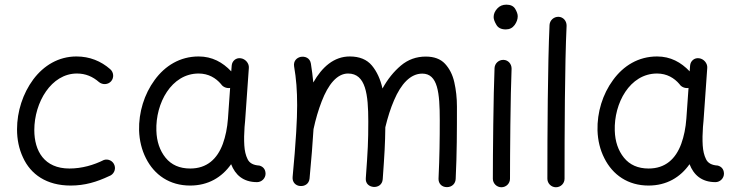

<svg xmlns="http://www.w3.org/2000/svg" viewBox="-20 -768 3172 825"><path d="M457.5 -418.9C470.7 -434.1 468.8 -457.5 453.6 -470.7C414.1 -505.4 365.2 -525.4 308.6 -525.4C231.9 -525.4 168 -486.8 123 -426.8C78.1 -366.2 53.2 -289.1 53.2 -212.4C53.2 -168.5 61.5 -128.4 78.6 -91.8C111.8 -18.6 180.2 29.3 283.7 29.3C344.7 29.3 396 13.7 448.7 -11.2C467.8 -17.6 478.5 -38.1 472.2 -57.1C466.3 -76.2 445.3 -86.9 426.3 -80.6C383.3 -59.1 332.5 -43.9 278.3 -43.9C170.4 -43.9 127.4 -119.1 127.4 -209C127.4 -328.1 200.2 -452.1 310.5 -452.1C347.7 -452.1 378.4 -439 405.8 -415C420.9 -402.8 444.3 -403.8 457.5 -418.9Z M1084.5 14.6C1104.5 14.6 1121.1 -2 1121.1 -22C1120.6 -43.5 1107.4 -53.2 1094.2 -56.6C1068.4 -58.1 1051.8 -67.4 1043.9 -84C1035.6 -100.6 1031.2 -120.1 1029.8 -143.1C1028.3 -166 1028.8 -196.3 1030.8 -222.2C1031.7 -231 1032.7 -239.7 1033.2 -248.5L1049.3 -476.6C1050.8 -496.1 1034.2 -515.1 1014.6 -517.6C994.6 -521 977.1 -506.3 975.6 -486.3L973.6 -461.4C936.5 -500.5 891.6 -525.4 833.5 -525.4C753.4 -525.4 689 -485.4 644.5 -424.3C599.6 -363.3 575.7 -285.2 577.6 -207.5C579.1 -164.1 588.9 -124 606.9 -88.4C643.1 -16.1 709 29.3 796.9 29.3C875 29.3 933.6 -6.3 973.1 -62.5C990.7 -17.1 1024.4 14.6 1084.5 14.6ZM797.4 -43.9C751.5 -43.9 716.3 -59.6 691.4 -90.3C666.5 -121.1 653.3 -160.2 651.9 -206.5C647.9 -324.2 716.3 -452.1 833.5 -452.1C876 -452.1 907.7 -432.6 929.7 -406.7C938 -393.6 954.6 -387.7 968.8 -390.1L959.5 -258.3C956.5 -218.3 949.2 -182.1 937.5 -149.9C913.6 -85 869.1 -43.9 797.4 -43.9Z M1237.3 -7.3C1235.4 16.1 1251.5 29.8 1269 31.2C1288.1 33.2 1307.6 22.9 1310.1 -0.5C1317.9 -85 1323.7 -153.8 1327.1 -212.9C1336.4 -256.3 1348.1 -295.9 1362.3 -332.5C1390.1 -404.8 1428.2 -452.1 1475.6 -452.1C1551.8 -452.1 1562.5 -362.3 1562.5 -245.6C1562.5 -158.7 1560.5 -122.6 1551.8 -2.4C1549.8 21.5 1566.9 33.7 1585 35.2C1604 36.6 1622.6 25.9 1624.5 2.4C1632.3 -107.4 1634.8 -147.9 1635.7 -221.2C1646 -263.7 1658.2 -302.7 1673.3 -337.4C1703.1 -407.2 1743.7 -451.7 1794.4 -451.7C1861.3 -451.7 1869.6 -369.6 1869.6 -251.5C1869.6 -170.9 1868.7 -93.3 1864.3 0C1863.8 19.5 1877 36.1 1900.4 36.1C1923.3 36.1 1937.5 19.5 1938 0.5C1943.4 -108.4 1943.4 -209 1943.4 -310.5C1943.4 -347.2 1939.5 -381.8 1932.1 -414.6C1924.8 -447.3 1911.1 -473.6 1892.1 -494.1C1873 -514.6 1845.2 -524.9 1809.6 -524.9C1769 -524.9 1733.4 -512.2 1702.6 -486.3C1671.9 -460.4 1645.5 -427.7 1623.5 -387.7C1614.7 -427.2 1599.6 -460.4 1578.1 -486.3C1556.6 -512.2 1524.9 -525.4 1482.9 -525.4C1415 -525.4 1363.8 -480 1326.2 -413.6C1323.7 -439.5 1320.3 -466.8 1315.9 -494.6C1312 -519.5 1290 -527.3 1271 -523.4C1254.9 -519.5 1240.2 -505.9 1243.7 -482.9C1252.9 -429.7 1256.8 -378.9 1256.8 -315.9C1256.8 -283.2 1255.4 -246.1 1252.9 -203.6C1252.4 -200.7 1252.4 -197.8 1252.4 -195.3C1249 -142.6 1244.6 -81.5 1237.3 -7.3Z M2101.1 -694.8C2101.1 -685.5 2105 -674.8 2112.8 -661.6C2120.1 -648.4 2133.8 -641.6 2153.3 -641.6C2169.4 -641.6 2182.1 -647.9 2191.4 -660.6C2200.2 -672.9 2204.6 -685.5 2204.6 -698.2C2204.6 -707.5 2200.7 -718.3 2193.4 -730.5C2186 -742.2 2173.3 -748 2155.8 -748C2140.1 -748 2127 -742.7 2116.7 -731.4C2106.4 -720.2 2101.1 -708 2101.1 -694.8ZM2143.6 -510.7H2142.1C2123 -510.7 2106.4 -496.1 2105 -476.1C2100.1 -360.8 2097.7 -101.6 2097.7 0C2097.7 20 2114.3 36.6 2134.3 36.6C2155.3 36.6 2171.4 20 2171.4 0C2171.4 -100.6 2173.3 -360.8 2178.2 -472.2V-473.6C2178.2 -493.2 2163.6 -510.3 2143.6 -510.7Z M2379.9 -695.8C2359.9 -696.3 2342.8 -681.2 2341.3 -661.1C2333.5 -494.1 2332 -190.4 2332 0C2332 20 2348.6 36.6 2368.7 36.6C2389.6 36.6 2405.8 20 2405.8 0C2405.8 -189.9 2406.7 -494.1 2414.6 -657.2C2415 -678.2 2399.9 -695.3 2379.9 -695.8Z M3054.2 14.6C3074.2 14.6 3090.8 -2 3090.8 -22C3090.3 -43.5 3077.1 -53.2 3064 -56.6C3038.1 -58.1 3021.5 -67.4 3013.7 -84C3005.4 -100.6 3001 -120.1 2999.5 -143.1C2998 -166 2998.5 -196.3 3000.5 -222.2C3001.5 -231 3002.4 -239.7 3002.9 -248.5L3019 -476.6C3020.5 -496.1 3003.9 -515.1 2984.4 -517.6C2964.4 -521 2946.8 -506.3 2945.3 -486.3L2943.4 -461.4C2906.2 -500.5 2861.3 -525.4 2803.2 -525.4C2723.1 -525.4 2658.7 -485.4 2614.3 -424.3C2569.3 -363.3 2545.4 -285.2 2547.4 -207.5C2548.8 -164.1 2558.6 -124 2576.7 -88.4C2612.8 -16.1 2678.7 29.3 2766.6 29.3C2844.7 29.3 2903.3 -6.3 2942.9 -62.5C2960.4 -17.1 2994.1 14.6 3054.2 14.6ZM2767.1 -43.9C2721.2 -43.9 2686 -59.6 2661.1 -90.3C2636.2 -121.1 2623 -160.2 2621.6 -206.5C2617.7 -324.2 2686 -452.1 2803.2 -452.1C2845.7 -452.1 2877.4 -432.6 2899.4 -406.7C2907.7 -393.6 2924.3 -387.7 2938.5 -390.1L2929.2 -258.3C2926.3 -218.3 2918.9 -182.1 2907.2 -149.9C2883.3 -85 2838.9 -43.9 2767.1 -43.9Z"/></svg>

Font: Mikhak
Style: Regular
Weight: 400
Designer: Amin Abedi
Version: Version 3.2